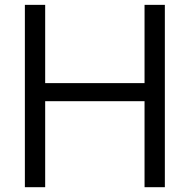

<svg xmlns="http://www.w3.org/2000/svg" viewBox="-20 -779 790 799"><path d="M168 0V-357.9H581.5V0H666V-758.8H581.5V-433.1H168V-758.8H83.5V0Z"/></svg>

Font: Duru Sans
Style: Regular
Weight: 400
Designer: Onur Yazıcıgil
Foundry: Onur Yazıcıgil
Version: Version 1.002